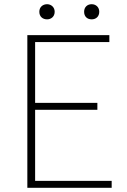

<svg xmlns="http://www.w3.org/2000/svg" viewBox="-20 -893 602 913"><path d="M110 0H511V-33H147V-371H443V-404H147V-693H500V-726H110ZM204 -801C223 -801 240 -814 240 -837C240 -859 223 -873 204 -873C183 -873 167 -859 167 -837C167 -814 183 -801 204 -801ZM416 -801C436 -801 452 -814 452 -837C452 -859 436 -873 416 -873C395 -873 380 -859 380 -837C380 -814 395 -801 416 -801Z"/></svg>

Font: Genne Gothic ExtraLight
Style: Regular
Weight: 250
Designer: Ryoko NISHIZUKA (kana & ideographs); Paul D. Hunt (Latin, Greek & Cyrillic); Wenlong ZHANG (bopomofo); Sandoll Communica
Foundry: Adobe Systems Incorporated
Version: Version 1.004;PS 1.004;hotconv 16.6.51;makeotf.lib2.5.65220